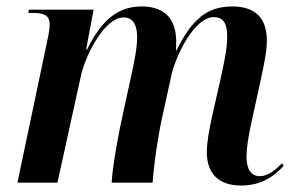

<svg xmlns="http://www.w3.org/2000/svg" viewBox="-20 -566 919 595"><path d="M727 9C790 9 830 -20 859 -52L854 -60C834 -40 811 -20 785 -20C758 -20 744 -42 744 -80C744 -105 749 -138 756 -172L789 -323C796 -358 807 -402 807 -440C807 -506 775 -546 700 -546C621 -546 575 -506 527 -410H525C526 -417 526 -428 526 -437C526 -499 498 -546 419 -546C353 -546 299 -513 250 -413H247L270 -536H69L68 -526H81C116 -526 134 -519 134 -490C134 -479 131 -460 127 -442L34 0H158L231 -332C244 -392 303 -512 363 -512C398 -512 405 -479 405 -450C405 -419 396 -373 386 -328L362 -218C348 -156 329 -54 326 0H453C456 -51 469 -140 481 -195L513 -341C528 -397 582 -513 643 -513C682 -513 684 -476 684 -449C684 -412 671 -357 665 -328L638 -209C628 -163 621 -126 621 -94C621 -29 657 9 727 9Z"/></svg>

Font: Noto Serif Display SemiCondensed SemiBold
Style: Italic
Weight: 600
Width: 4
Italic angle: -12°
Designer: Monotype Design Team
Foundry: Monotype Imaging Inc.
Version: Version 2.009